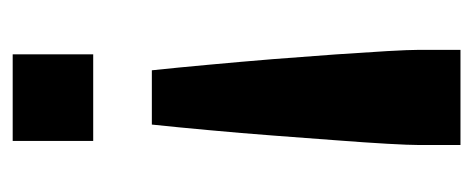

<svg xmlns="http://www.w3.org/2000/svg" viewBox="-236 -492 728 295"><g transform="rotate(90 127.5 -344.0)"><path d="M87.5 -213.8Q83.3 -253.4 78.9 -301.9Q74.4 -350.4 70.3 -400.6Q66.3 -450.8 63.1 -496.4Q60 -541.9 58 -575.6Q56.1 -609.3 56.1 -623.9V-688H202.3V-623.9Q202.3 -609.3 200.4 -575.6Q198.5 -541.9 195 -496.4Q191.6 -450.8 187.8 -400.6Q184 -350.4 179.5 -301.9Q175.1 -253.4 170.9 -213.8ZM63 0V-123.7H196V0Z"/></g></svg>

Font: Saira Thin Condensed
Style: Regular
Weight: 100
Width: 3
Version: Version 1.101